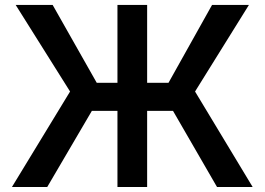

<svg xmlns="http://www.w3.org/2000/svg" viewBox="-20 -747 1057 767"><path d="M567.8 -727.3H449.2V-416.2H366.5L190.3 -727.3H42.6L259.9 -381.4L27.7 0H168.7L346.9 -304H449.2V0H567.8V-304H671.2L846.9 0H989.3L759.2 -381.4L974.4 -727.3H827.1L653.1 -416.2H567.8Z"/></svg>

Font: Magic Ui Pro Semi Bold
Style: Regular
Weight: 600
Designer: Stefan Endress, Andreas Faust
Version: Version 1.000;FEAKit 1.0